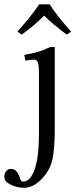

<svg xmlns="http://www.w3.org/2000/svg" viewBox="-59 -664 356 907"><path d="M175.8 -643.6Q206.1 -593.8 276.9 -514.6L256.3 -500.5Q183.6 -554.2 149.9 -590.3Q107.4 -546.9 43.5 -500.5L23.4 -514.6Q95.2 -595.7 126 -643.6ZM50.8 193.8Q84.5 193.8 104.7 135.7Q125 77.6 125 -26.4V-320.8Q125 -357.4 119.6 -369.9Q114.3 -382.3 102.5 -382.3Q85 -382.3 61 -377.4L55.7 -404.8Q130.9 -417.5 163.6 -435.5Q175.3 -441.9 184.6 -441.9H199.7V-56.6Q199.7 45.9 187.3 95.2Q174.8 144.5 134.8 184.6Q96.2 223.1 54.7 223.1Q21.5 223.1 -8.5 208.3Q-38.6 193.4 -38.6 172.4Q-38.6 154.3 -29.5 144Q-20.5 133.8 -6.8 133.8Q9.3 133.8 19.8 146.7Q30.3 159.7 35.2 177.7Q39.1 193.8 50.8 193.8Z"/></svg>

Font: Libertinage
Style: f
Weight: 400
Designer: OSP
Foundry: OSP
Version: Version 1.0; 2008; OFL relea